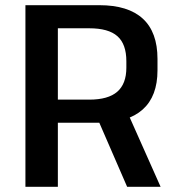

<svg xmlns="http://www.w3.org/2000/svg" viewBox="-20 -720 678 740"><path d="M78 -700H363Q474 -700 530.5 -648Q587 -596 587 -493V-449Q587 -349 530 -298Q473 -247 363 -247H197V-336H324Q397 -336 432 -366.5Q467 -397 467 -459V-484Q467 -550 432.5 -580.5Q398 -611 324 -611H175L203 -643V0H78ZM351 -274H477L599 0H470Z"/></svg>

Font: Pathway Extreme 28pt SemiBold
Style: Regular
Weight: 600
Designer: Eduardo Rodriguez Tunni
Foundry: Eduardo Rodriguez Tunni
Version: Version 1.001;gftools[0.9.26]